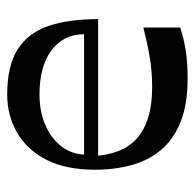

<svg xmlns="http://www.w3.org/2000/svg" viewBox="-24 -518 554 547"><g transform="rotate(-90 253.5 -244.0)"><path d="M303 13Q231 13 181.5 -6.5Q132 -26 101.5 -61.5Q71 -97 57.5 -145.5Q44 -194 44 -251Q44 -334 72.5 -389.5Q101 -445 150 -473Q199 -501 258 -501Q340 -501 387 -471Q434 -441 453.5 -383.5Q473 -326 473 -242H84Q87 -210 98 -182Q109 -154 131.5 -133Q154 -112 190.5 -100Q227 -88 280 -88Q323 -88 362 -94.5Q401 -101 449 -113V-8Q411 4 378 8.5Q345 13 303 13ZM430 -282Q430 -340 384.5 -374.5Q339 -409 258 -409Q211 -409 173 -393Q135 -377 112 -348.5Q89 -320 87 -282Z"/></g></svg>

Font: Ojuju SemiBold
Style: Regular
Weight: 600
Designer: Chisaokwu Joboson, Mirko Velimirovic
Foundry: Udi Foundry
Version: Version 1.000